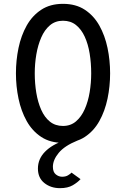

<svg xmlns="http://www.w3.org/2000/svg" viewBox="-20 -732 656 1000"><path d="M308 12Q241.5 12 194.8 -18.8Q148 -49.5 119 -101.5Q90 -153.5 76.5 -218Q63 -282.5 63 -350Q63 -418 76.5 -482.5Q90 -547 119 -598.8Q148 -650.5 194.8 -681.2Q241.5 -712 308 -712Q375 -712 421.8 -681.2Q468.5 -650.5 497.5 -598.8Q526.5 -547 540 -482.5Q553.5 -418 553.5 -350Q553.5 -282.5 540 -218Q526.5 -153.5 497.5 -101.5Q468.5 -49.5 421.8 -18.8Q375 12 308 12ZM308 -76Q348 -76 376 -100Q404 -124 421.5 -163.8Q439 -203.5 447 -252Q455 -300.5 455 -350Q455 -403.5 447 -452.8Q439 -502 421.5 -540.5Q404 -579 376 -601.5Q348 -624 308 -624Q268 -624 240 -600.2Q212 -576.5 194.8 -536.8Q177.5 -497 169.2 -448.5Q161 -400 161 -350Q161 -297 169.2 -247.8Q177.5 -198.5 194.8 -159.8Q212 -121 240 -98.5Q268 -76 308 -76ZM292.5 248Q244.5 248 211 221.2Q177.5 194.5 177.5 146Q177.5 96 214.2 58.5Q251 21 314.5 0H383.5Q316 27.5 285.8 64.2Q255.5 101 255.5 136.5Q255.5 164 270.5 176.2Q285.5 188.5 303.5 188.5Q321.5 188.5 333.5 181.5Q345.5 174.5 352.5 167L399.5 201Q385 217.5 359 232.8Q333 248 292.5 248Z"/></svg>

Font: Overpass Mono Light Medium
Style: Regular
Weight: 500
Monospace: yes
Version: Version 4.000